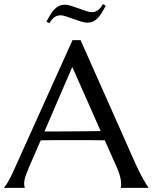

<svg xmlns="http://www.w3.org/2000/svg" viewBox="-30 -909 738 929"><path d="M554.2 0V-2Q555.2 -4.4 555.7 -9.3Q556.2 -14.2 556.2 -18.1Q556.2 -33.2 552 -51.5Q547.9 -69.8 536.1 -97.2L477.1 -230Q449.7 -231 404.3 -231Q358.9 -231 306.2 -231Q267.6 -231 231.7 -231Q195.8 -231 167 -230L110.8 -101.1Q103.5 -83 95.2 -61.5Q86.9 -40 86.9 -18.1Q86.9 -11.7 87.9 -7.6Q88.9 -3.4 89.8 -2V0H-9.8V-2Q-1 -11.2 12.2 -34.9Q25.4 -58.6 41 -94.2L320.8 -714.8H359.9L625 -118.2Q634.3 -97.2 644.3 -77.4Q654.3 -57.6 663.1 -42Q671.9 -26.4 678.7 -15.6Q685.5 -4.9 688 -2V0ZM237.8 -272.9Q266.1 -272.9 295.9 -273.2Q325.7 -273.4 354.2 -273.7Q382.8 -273.9 409.2 -274.2Q435.5 -274.4 457 -274.9L319.8 -585L185.1 -272.9ZM481.9 -881.3Q470.7 -860.4 460.9 -845Q451.2 -829.6 440.9 -819.3Q430.7 -809.1 418.7 -804.2Q406.7 -799.3 392.1 -799.3Q379.4 -799.3 361.8 -804.9Q344.2 -810.5 325.7 -817.1Q307.1 -823.7 290.5 -829.3Q273.9 -835 263.7 -835Q246.6 -835 233.9 -826.2Q221.2 -817.4 209 -796.4L194.8 -804.2Q205.6 -825.2 215.3 -840.6Q225.1 -856 235.6 -866.2Q246.1 -876.5 257.8 -881.3Q269.5 -886.2 284.7 -886.2Q296.9 -886.2 314.7 -880.6Q332.5 -875 351.1 -868.2Q369.6 -861.3 386.2 -855.7Q402.8 -850.1 413.1 -850.1Q430.2 -850.1 442.9 -859.1Q455.6 -868.2 467.8 -889.2L481.9 -881.3Z"/></svg>

Font: Marcellus SC
Style: Regular
Weight: 400
Designer: Astigmatic (AOETI)
Foundry: Astigmatic (AOETI)
Version: Version 1.001